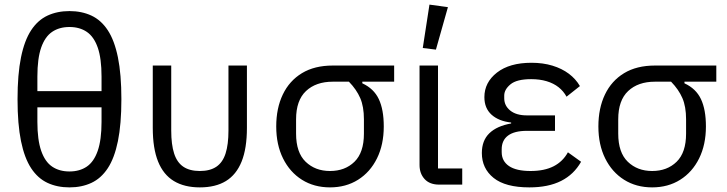

<svg xmlns="http://www.w3.org/2000/svg" viewBox="-20 -800 3149 832"><path d="M142 -468V-405H420V-468Q420 -547 403.5 -594Q387 -641 356 -662Q325 -683 281 -683Q237 -683 206 -662Q175 -641 158.5 -594Q142 -547 142 -468ZM281 -752Q334 -752 376 -732.5Q418 -713 447 -669Q476 -625 491 -551.5Q506 -478 506 -370Q506 -262 491 -188.5Q476 -115 447 -71Q418 -27 376 -7.5Q334 12 281 12Q228 12 186 -7.5Q144 -27 115 -71Q86 -115 71 -188.5Q56 -262 56 -370Q56 -478 71 -551.5Q86 -625 115 -669Q144 -713 186 -732.5Q228 -752 281 -752ZM281 -57Q325 -57 356 -78Q387 -99 403.5 -146.5Q420 -194 420 -272V-335H142V-272Q142 -194 158.5 -146.5Q175 -99 206 -78Q237 -57 281 -57Z M722 -516V-234Q722 -174 734.5 -135Q747 -96 774.5 -77.5Q802 -59 846 -59Q890 -59 917.5 -77.5Q945 -96 957.5 -135Q970 -174 970 -234V-516H1050V-246Q1050 -157 1027 -100Q1004 -43 959 -15.5Q914 12 846 12Q779 12 733.5 -15.5Q688 -43 665 -100Q642 -157 642 -246V-516Z M1688 -446H1550V-439Q1600 -416 1621.5 -370.5Q1643 -325 1643 -252Q1643 -173 1613.5 -113.5Q1584 -54 1531.5 -21Q1479 12 1410 12Q1341 12 1288.5 -21Q1236 -54 1206.5 -113.5Q1177 -173 1177 -252Q1177 -331 1205.5 -390.5Q1234 -450 1288.5 -483Q1343 -516 1422 -516H1688ZM1492 -446H1422Q1349 -446 1306 -405.5Q1263 -365 1263 -283V-221Q1263 -139 1304.5 -99Q1346 -59 1410 -59Q1475 -59 1516 -99Q1557 -139 1557 -221V-283Q1557 -338 1541 -375Q1525 -412 1492 -446Z M1983 -70V0H1883Q1842 0 1820 -24Q1798 -48 1798 -85V-516H1878V-70ZM1921 -769 1869 -585 1812 -592 1841 -780Z M2441 -140 2498 -99Q2467 -44 2411.5 -16Q2356 12 2274 12Q2170 12 2119 -29Q2068 -70 2068 -137Q2068 -191 2100.5 -222.5Q2133 -254 2195 -265V-269Q2141 -275 2110 -303Q2079 -331 2079 -379Q2079 -443 2133.5 -485.5Q2188 -528 2283 -528Q2333 -528 2374 -515.5Q2415 -503 2445 -480.5Q2475 -458 2493 -427L2435 -381Q2422 -405 2400.5 -422Q2379 -439 2349 -448Q2319 -457 2282 -457Q2219 -457 2192 -434.5Q2165 -412 2165 -386V-374Q2165 -342 2191 -321Q2217 -300 2263 -300H2385V-233H2263Q2209 -233 2181.5 -212.5Q2154 -192 2154 -153V-141Q2154 -102 2185.5 -80.5Q2217 -59 2279 -59Q2339 -59 2379 -79.5Q2419 -100 2441 -140Z M3084 -446H2946V-439Q2996 -416 3017.5 -370.5Q3039 -325 3039 -252Q3039 -173 3009.5 -113.5Q2980 -54 2927.5 -21Q2875 12 2806 12Q2737 12 2684.5 -21Q2632 -54 2602.5 -113.5Q2573 -173 2573 -252Q2573 -331 2601.5 -390.5Q2630 -450 2684.5 -483Q2739 -516 2818 -516H3084ZM2888 -446H2818Q2745 -446 2702 -405.5Q2659 -365 2659 -283V-221Q2659 -139 2700.5 -99Q2742 -59 2806 -59Q2871 -59 2912 -99Q2953 -139 2953 -221V-283Q2953 -338 2937 -375Q2921 -412 2888 -446Z"/></svg>

Font: IBM Plex Sans Var
Style: Regular
Weight: 400
Designer: Mike Abbink, Paul van der Laan, Pieter van Rosmalen
Foundry: Bold Monday
Version: Version 3.000